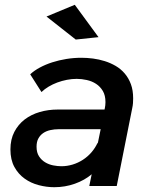

<svg xmlns="http://www.w3.org/2000/svg" viewBox="-20 -776 626 801"><path d="M352.5 0 362.5 -49Q333 -24 292.2 -9.5Q251.5 5 206.5 5Q174.5 5 141.8 -3.5Q109 -12 82.8 -30.8Q56.5 -49.5 40 -79.5Q23.5 -109.5 23.5 -152.5Q23.5 -194.5 39.8 -225.8Q56 -257 83.2 -277.8Q110.5 -298.5 146 -308.8Q181.5 -319 220.5 -319H416L417 -323Q420 -336.5 420 -350Q420 -378 409 -396.5Q398 -415 380.8 -426.2Q363.5 -437.5 342 -442.2Q320.5 -447 300 -447Q280 -447 259.2 -443Q238.5 -439 219 -431.8Q199.5 -424.5 182.8 -414.5Q166 -404.5 153 -392L106 -466Q122.5 -481.5 146.2 -494.2Q170 -507 198 -516Q226 -525 257 -530Q288 -535 319.5 -535Q343 -535 368 -531.8Q393 -528.5 417 -521Q441 -513.5 462.5 -501Q484 -488.5 500.2 -469.5Q516.5 -450.5 526 -425Q535.5 -399.5 535.5 -365.5Q535.5 -356.5 534.8 -345.8Q534 -335 531.5 -324L467 0ZM236 -82.5Q260 -82.5 283 -89.5Q306 -96.5 326 -109.5Q346 -122.5 361.8 -140.8Q377.5 -159 387.5 -181V-176L400 -237H225.5Q206.5 -237 189.8 -233.2Q173 -229.5 160.2 -220.8Q147.5 -212 140 -198.2Q132.5 -184.5 132.5 -164Q132.5 -139.5 142.8 -123.8Q153 -108 168.5 -98.8Q184 -89.5 202.2 -86Q220.5 -82.5 236 -82.5ZM292 -756 391 -621 296 -611 174 -707Z"/></svg>

Font: Argentum Sans
Style: Italic
Weight: 400
Italic angle: -11.3099°
Designer: Julieta Ulanovsky, Owen Earl, Rasmus Andersson, Cristiano Sobral
Foundry: The Argentum Sans Project Authors
Version: Version 3.131; ttfautohint (v1.8.4.7-5d5b-dirty)